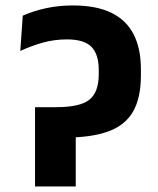

<svg xmlns="http://www.w3.org/2000/svg" viewBox="-20 -671 567 691"><path d="M106.1 -285.3 122.8 -175.7H210.7Q308.9 -175.7 369.7 -198Q430.6 -220.2 458.9 -269.5Q487.1 -318.8 487.1 -399.3V-421.2Q487.1 -496.7 460.7 -547.9Q434.3 -599.2 380.1 -625.3Q325.9 -651.4 242 -651.4Q191.5 -651.4 145.7 -641.5Q99.8 -631.6 61.9 -614.6L53 -487.6Q92.6 -506 134 -517.6Q175.4 -529.2 221.1 -529.2Q282.5 -529.2 309 -502.5Q335.4 -475.7 335.4 -419.2V-403.7Q335.4 -340 302.3 -312.7Q269.1 -285.3 182.4 -285.3ZM252.6 -259.9 106.1 -285.3V0H252.6Z"/></svg>

Font: Anek Devanagari Medium
Style: Regular
Weight: 500
Designer: Kailash Malviya (Devanagari) & Yesha Goshar (Latin)
Foundry: Ek Type
Version: Version 1.003